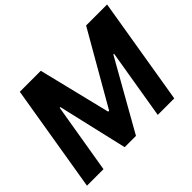

<svg xmlns="http://www.w3.org/2000/svg" viewBox="-150 -977 1226 1226"><g transform="rotate(-45 463.5 -363.5)"><path d="M138.5 -727.3 17.8 0H166.9L246.4 -475.1H252.5L361.9 -3.6H463.8L729.4 -473.4H735.8L657 0H806.1L926.8 -727.3H737.2L456.3 -238.6H447.8L328.1 -727.3Z"/></g></svg>

Font: Magic Ui Pro
Style: Bold Italic
Weight: 700
Italic angle: -9.39999°
Designer: Stefan Endress, Andreas Faust
Version: Version 1.000;FEAKit 1.0